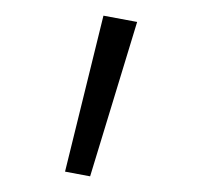

<svg xmlns="http://www.w3.org/2000/svg" viewBox="-20 -731 263 245"><path d="M63 -512 112 -711 155 -703 95 -506Z"/></svg>

Font: Ysabeau SC Light
Style: Regular
Weight: 300
Designer: Christian Thalmann (Catharsis Fonts)
Version: Version 0.003